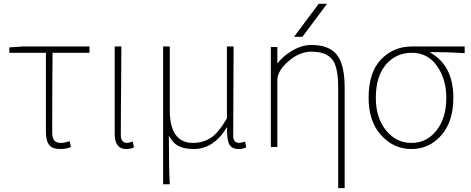

<svg xmlns="http://www.w3.org/2000/svg" viewBox="-20 -772 2478 1011"><path d="M297.9 12.7Q255.9 12.7 238.8 -8.8Q221.7 -30.3 221.7 -81.1V-494.1H29.3V-522.5L100.6 -527.3H451.2V-494.1H256.8Q254.9 -353.5 254.9 -75.2Q254.9 -45.9 265.6 -32.7Q276.4 -19.5 300.8 -19.5Q318.4 -19.5 346.7 -28.3L353.5 2Q330.1 12.7 297.9 12.7Z M644.5 12.7Q584 12.7 584 -66.4V-527.3H619.1Q619.1 -472.7 618.2 -378.4Q617.2 -284.2 616.7 -206.5Q616.2 -128.9 616.2 -58.6Q616.2 -40 625 -29.8Q633.8 -19.5 647.5 -19.5Q656.2 -19.5 678.7 -26.4L685.5 3.9Q668 12.7 644.5 12.7Z M838.9 198.2V-527.3H874V-192.4Q874 -19.5 996.1 -19.5Q1046.9 -19.5 1087.9 -44.9Q1128.9 -70.3 1174.8 -148.4V-527.3H1210Q1208 -209 1208 -58.6Q1208 -19.5 1239.3 -19.5Q1247.1 -19.5 1270.5 -26.4L1276.4 3.9Q1258.8 12.7 1236.3 12.7Q1200.2 12.7 1187 -12.7Q1173.8 -38.1 1175.8 -100.6H1173.8Q1105.5 12.7 1000 12.7Q953.1 12.7 922.4 -2Q891.6 -16.6 869.1 -57.6Q869.1 108.4 874 198.2Z M1572.3 -578.1H1528.3L1658.2 -752H1702.1ZM1440.4 -437.5Q1466.8 -472.7 1511.7 -501Q1566.4 -535.2 1620.1 -535.2Q1712.9 -535.2 1753.9 -483.4Q1794.9 -431.6 1794.9 -310.5V218.8H1760.7V-310.5Q1760.7 -423.8 1727.1 -461.9Q1693.4 -500 1620.1 -500Q1557.6 -500 1499 -449.7Q1440.4 -399.4 1440.4 -349.6V2H1406.2V-524.4H1440.4Z M1920.9 -256.8Q1920.9 -390.6 1986.3 -459Q2051.8 -527.3 2149.4 -527.3H2426.8V-492.2Q2335.9 -498 2247.1 -498V-494.1Q2367.2 -425.8 2367.2 -256.8Q2367.2 -131.8 2303.7 -59.6Q2240.2 12.7 2146.5 12.7Q2052.7 12.7 1986.8 -60.1Q1920.9 -132.8 1920.9 -256.8ZM2330.1 -256.8Q2330.1 -354.5 2281.2 -424.3Q2232.4 -494.1 2148.4 -494.1Q2065.4 -494.1 2012.2 -432.1Q1959 -370.1 1959 -256.8Q1959 -151.4 2012.7 -85.4Q2066.4 -19.5 2146.5 -19.5Q2226.6 -19.5 2278.3 -85Q2330.1 -150.4 2330.1 -256.8Z"/></svg>

Font: Gen Shin Gothic ExtraLight
Style: Regular
Weight: 100
Designer: [Source Han Sans]
Ryoko NISHIZUKA  (kana & ideographs); Paul D. Hunt (Latin, Greek & Cyrillic); Wenlong ZHANG  (bopomofo
Version: Version 1.002.20150607